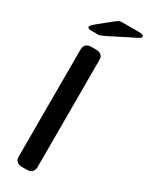

<svg xmlns="http://www.w3.org/2000/svg" viewBox="-227 -919 746 960"><g transform="rotate(30 146.0 -438.5)"><path d="M33.2 -774.9Q33.2 -781.7 62 -805.2Q77.1 -817.4 91.6 -829.1Q106 -840.8 114 -846.9Q122.1 -853 129.6 -859.6Q137.2 -866.2 141.6 -868.7Q146 -871.1 149.4 -873.5Q152.8 -876 156.5 -876Q160.2 -876 162.6 -876.5Q165 -877 170.9 -877H263.2Q292 -877 292 -866.2Q292 -864.3 291 -861.6Q290 -858.9 287.1 -856.9Q284.2 -855 281.5 -853Q278.8 -851.1 273.9 -848.6Q269 -846.2 265.6 -844.5Q262.2 -842.8 255.6 -839.4Q249 -835.9 246.1 -835Q222.2 -822.8 199.5 -811.3Q176.8 -799.8 164.3 -793.5Q151.9 -787.1 139.9 -781Q127.9 -774.9 122.1 -772.5Q116.2 -770 110.6 -767.6Q105 -765.1 101.6 -764.6Q98.1 -764.2 95.5 -763.7Q92.8 -763.2 87.9 -763.2Q85.9 -763.2 84 -763.7Q82 -764.2 80.1 -764.2Q77.1 -764.2 70.6 -763.7Q64 -763.2 61 -763.2Q33.2 -762.7 33.2 -774.9ZM55.2 -43V-655.8Q56.2 -693.8 98.1 -693.8H121.1Q140.1 -693.8 150.1 -686Q160.2 -678.2 161.6 -671.1Q163.1 -664.1 163.1 -651.9V-38.1Q162.1 0 121.1 0H97.2Q78.1 0 68.1 -8.1Q58.1 -16.1 56.6 -23.4Q55.2 -30.8 55.2 -43Z"/></g></svg>

Font: CMU Sans Serif Demi Condensed
Style: DemiCondensed
Weight: 600
Width: 3
Version: Version 0.7.0